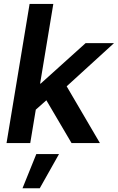

<svg xmlns="http://www.w3.org/2000/svg" viewBox="-20 -748 616 1004"><path d="M154.8 -163.6 179.2 -311H192.9L427.7 -522.5H576.2L293.5 -264.6H268.6ZM14.2 0 134.8 -727.5H258.8L138.2 0ZM354 0 214.4 -237.3 312.5 -324.2 502.4 0ZM97.7 236.3 169.9 57.6H288.6L188 236.3Z"/></svg>

Font: Inter 28pt SemiBold
Style: Italic
Weight: 600
Italic angle: -9.3988°
Designer: Rasmus Andersson
Foundry: rsms
Version: Version 4.001;git-66647c0bb